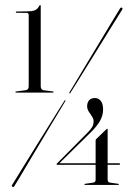

<svg xmlns="http://www.w3.org/2000/svg" viewBox="-20 -731 536 759"><path d="M45.5 -680.5 86.5 -680Q89.5 -680 91.5 -677.8Q93.5 -675.5 93.5 -670.5V-390Q93.5 -383 90.5 -379.2Q87.5 -375.5 82.5 -374.5L44 -369.5Q40.5 -368.5 40.5 -367.5Q40.5 -365 44 -365H189.5Q192 -365 192 -367.5Q192 -368.5 189.5 -369.5L150.5 -374.5Q146.5 -375.5 143.8 -379.5Q141 -383.5 141 -390V-707Q141 -711 139 -711Q138 -711 137 -710Q136 -709 135 -707.5Q128 -694 116.8 -690Q105.5 -686 85.5 -686L45.5 -685.5Q44.5 -685.5 43.5 -684.8Q42.5 -684 42.5 -683Q42.5 -682 43.2 -681.2Q44 -680.5 45.5 -680.5ZM358 -172Q358 -175 358.2 -177.2Q358.5 -179.5 360 -181L400 -219.5Q402 -221 402.5 -221.5Q403 -222 404 -222Q405.5 -222 405.5 -219V-20.5Q405.5 -15.5 407.8 -12.8Q410 -10 415 -9L447 -4.5Q448.5 -4 449.2 -3.8Q450 -3.5 450 -2.5Q450 0 447 0H316.5Q313.5 0 313.5 -2Q313.5 -4 316.5 -4.5L348.5 -9Q353 -10 355.5 -12.5Q358 -15 358 -20ZM326 -206.5Q337.5 -218 343.8 -228Q350 -238 350 -252Q350 -261.5 343.5 -270.8Q337 -280 330.8 -290Q324.5 -300 324.5 -311Q324.5 -326 332.5 -334.8Q340.5 -343.5 355 -343.5Q369.5 -343.5 378.5 -332Q387.5 -320.5 387.5 -298Q387.5 -275 375.5 -253.5Q363.5 -232 340.5 -209.5L210 -81L209.5 -85.5H451.5Q453 -85.5 453.8 -84.8Q454.5 -84 454.5 -82.5Q454.5 -79.5 451 -79.5H205.5Q205 -79.5 204.2 -80.2Q203.5 -81 203.5 -82Q203.5 -83 204 -83.5Q204.5 -84 205 -84.5ZM258 -363.5Q257.5 -362 256.8 -361.8Q256 -361.5 255 -362Q254 -363 253.8 -364Q253.5 -365 254.5 -366Q257.5 -370.5 272.8 -396Q288 -421.5 310.2 -458.5Q332.5 -495.5 357 -536.2Q381.5 -577 403.2 -613Q425 -649 439.2 -672.5Q453.5 -696 454.5 -697.5Q456 -700.5 458 -701Q460 -701.5 462.5 -700Q464.5 -699 464.2 -696.5Q464 -694 462.5 -692Q462 -690.5 447.2 -667.5Q432.5 -644.5 410.5 -608.8Q388.5 -573 363.5 -532.8Q338.5 -492.5 315.5 -455.5Q292.5 -418.5 276.8 -393.2Q261 -368 258 -363.5ZM234.5 -332.5Q235 -334 236.2 -334.5Q237.5 -335 238 -334.5Q239.5 -334 239.2 -332.8Q239 -331.5 237.5 -330Q235 -325.5 219.5 -300Q204 -274.5 181.5 -237Q159 -199.5 134.5 -158.5Q110 -117.5 88 -80.8Q66 -44 52 -20.2Q38 3.5 36.5 5Q35.5 7.5 33 8Q30.5 8.5 29 7.5Q27 6 26.8 3.8Q26.5 1.5 28.5 -1Q29.5 -2.5 44 -26Q58.5 -49.5 80.8 -85.8Q103 -122 128.5 -162.8Q154 -203.5 177 -240.5Q200 -277.5 215.8 -302.8Q231.5 -328 234.5 -332.5Z"/></svg>

Font: Fraunces 120pt Light
Style: Regular
Weight: 300
Version: Version 1.000;[b76b70a41]